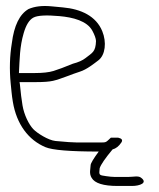

<svg xmlns="http://www.w3.org/2000/svg" viewBox="-20 -502 527 636"><path d="M42.7 -260C45.3 -306.8 45 -346.3 58.5 -392.4C66.3 -419.2 76.9 -436.3 90.4 -443.6C103.9 -451 132.8 -452.6 177.2 -448.6C221.8 -444.6 268.6 -432.7 286 -400.1C293.7 -385.7 297.7 -374.3 298 -366C296.8 -329.6 285.5 -327.3 263.1 -309.5C253.5 -301.9 239.6 -295.7 221.5 -291C193.6 -279.5 172.1 -271.5 157.1 -266.9C142.2 -262.3 121 -260 93.7 -260ZM315 -30H236C222.5 -30 198.4 -31.7 163.7 -35C140 -37.3 102.6 -61.1 90 -74.5C75.4 -90 59.7 -121.9 54.6 -152.8C51.4 -171.6 48.5 -195 45.9 -223L44.7 -230H98.7C124.3 -230 143.4 -231.4 155.8 -234.3C181.7 -240.2 219.1 -256.8 244.3 -264.5C267.2 -271.6 291.1 -291 305.7 -302C329.1 -319.6 333.7 -362.5 318.7 -398.8C298.3 -448.7 248.5 -472.1 188 -477.5C176.8 -478.5 164.5 -479.7 150.9 -481C120.3 -484 94.8 -481 74.4 -472C44.9 -454.9 26.5 -417.2 19.2 -359C12.2 -316.7 10.9 -272.2 15.4 -225.5C16.9 -211 16.9 -211 18.3 -196.5C19.2 -186.8 20.7 -176.2 22.6 -164.5C35 -90.2 74.3 -38.1 130.6 -14.5C153.7 -4.8 212.5 0 307 0C289.2 24.2 280.3 39.3 280.2 45.2C279.9 57.3 274.5 72.6 283.5 87C293.7 105 322.4 114 369.7 114H417.4C442.4 114 471.7 103.9 446.3 86C437.4 79.7 421.2 84 407 84H358C352 84 343.2 83.2 331.6 81.5C308.1 78.1 307.3 79 310.2 55C314.2 43 328.4 22.3 352.8 -7C364 -9.9 373.7 -17.6 382 -30C387.3 -38 383.8 -43.3 371.3 -46H347.3C331.5 -31.4 332.7 -30 315 -30Z"/></svg>

Font: MewTooHand
Style: Lta
Weight: 400
Designer: Mew Too, Robert Jablonski
Version: Version 0.77